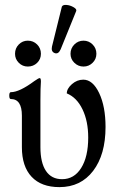

<svg xmlns="http://www.w3.org/2000/svg" viewBox="-20 -748 475 779"><path d="M226.1 -547.9Q216.8 -526.9 201.7 -532.7Q186.5 -538.6 190.9 -559.1L231 -721.2Q234.9 -729 249.3 -728Q263.7 -727.1 278.1 -719Q292.5 -710.9 289.1 -703.1ZM92.8 -478Q71.3 -478 56.2 -493.2Q41 -508.3 41 -529.8Q41 -552.2 56.2 -567.6Q71.3 -583 92.8 -583Q115.2 -583 130.6 -567.6Q146 -552.2 146 -529.8Q146 -507.8 130.6 -492.9Q115.2 -478 92.8 -478ZM266.1 -529.8Q266.1 -551.8 281.5 -567.4Q296.9 -583 318.8 -583Q340.3 -583 355.7 -567.6Q371.1 -552.2 371.1 -529.8Q371.1 -508.3 355.7 -493.2Q340.3 -478 318.8 -478Q297.4 -478 281.7 -493.2Q266.1 -508.3 266.1 -529.8ZM221.2 11.2Q147.5 11.2 108.2 -30.8Q68.8 -72.8 68.8 -150.9V-278.8Q68.8 -346.2 23.9 -346.2Q17.6 -346.2 17.6 -360.1Q17.6 -374 23.9 -374Q58.6 -374 119.1 -418.9Q136.7 -431.2 141.1 -431.2Q146 -431.2 146 -417Q144 -393.1 144 -341.8V-150.9Q144 -87.9 166.5 -54.4Q189 -21 231.9 -21Q280.8 -21 309.3 -66.4Q337.9 -111.8 337.9 -189.9Q337.9 -256.3 314.7 -304.4Q291.5 -352.5 251 -369.1Q251 -388.2 271.7 -406.5Q292.5 -424.8 317.9 -424.8Q356.4 -424.8 382.3 -370.4Q408.2 -315.9 408.2 -232.9Q408.2 -120.6 357.9 -54.7Q307.6 11.2 221.2 11.2Z"/></svg>

Font: Junicode SmCond
Style: Regular
Weight: 400
Width: 4
Designer: Peter S. Baker
Version: Version 2.206